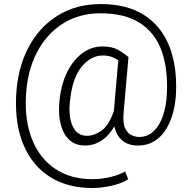

<svg xmlns="http://www.w3.org/2000/svg" viewBox="-20 -714 954 955"><path d="M855.5 -250.5Q853.5 -204.6 842 -158.4Q830.6 -112.3 807.9 -74.2Q785.2 -36.1 749.8 -13.2Q714.4 9.8 665 9.8Q617.7 9.8 587.9 -15.6Q558.1 -41 548.8 -85.9Q522 -38.6 484.4 -14.4Q446.8 9.8 402.3 9.8Q333 9.8 299.8 -50.3Q266.6 -110.4 275.4 -208.5Q283.2 -292.5 313.5 -354Q343.8 -415.5 389.4 -449.2Q435.1 -482.9 487.8 -482.9Q537.1 -482.9 565.4 -467Q593.8 -451.2 619.1 -430.2L594.7 -152.3Q590.3 -100.1 603.3 -74.5Q616.2 -48.8 635.7 -40.8Q655.3 -32.7 670.9 -32.7Q714.4 -32.7 744.4 -61.5Q774.4 -90.3 791 -139.6Q807.6 -189 810.1 -250.5Q815.9 -373.5 783.2 -462.6Q750.5 -551.8 675.5 -599.9Q600.6 -647.9 479 -647.9Q374 -647.9 292.7 -596.7Q211.4 -545.4 163.1 -452.1Q114.7 -358.9 108.9 -233.4Q103 -111.8 140.1 -19.3Q177.2 73.2 253.7 125.2Q330.1 177.2 441.4 177.2Q484.4 177.2 528.6 166.7Q572.8 156.2 602.5 138.7L617.7 177.7Q585 198.7 534.2 210Q483.4 221.2 439.5 221.2Q315.9 221.2 228.8 166Q141.6 110.8 97.9 8.8Q54.2 -93.3 60.1 -233.4Q65.9 -370.1 119.4 -473.9Q172.9 -577.6 265.6 -635.7Q358.4 -693.8 481 -693.8Q610.8 -693.8 696 -639.6Q781.2 -585.4 821.3 -485.8Q861.3 -386.2 855.5 -250.5ZM327.6 -208.5Q319.8 -133.3 341.6 -85.9Q363.3 -38.6 413.1 -38.6Q448.2 -38.6 484.9 -64.2Q521.5 -89.8 546.4 -162.1L568.4 -413.6Q554.2 -424.3 534.9 -431.2Q515.6 -438 491.2 -438Q432.1 -438 385.7 -381.6Q339.4 -325.2 327.6 -208.5Z"/></svg>

Font: Vazirmatn RD FD ExtraLight
Style: Regular
Weight: 200
Designer: Saber Rastikerdar
Foundry: Saber Rastikerdar
Version: Version 33.003